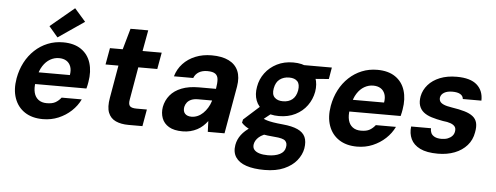

<svg xmlns="http://www.w3.org/2000/svg" viewBox="-60 -950 3483 1349"><g transform="rotate(5 1682.0 -276.0)"><path d="M260 12Q184 12 132.5 -22Q81 -56 59.5 -117Q38 -178 52 -258Q63 -319 89.5 -370Q116 -421 156.5 -459Q197 -497 247.5 -517.5Q298 -538 356 -538Q434 -538 483.5 -504Q533 -470 551.5 -410.5Q570 -351 557 -276Q556 -266 553 -254Q550 -242 547 -229H146L161 -313H423Q429 -349 419.5 -374Q410 -399 389 -412Q368 -425 337 -425Q304 -425 274.5 -408Q245 -391 223.5 -357.5Q202 -324 192 -272L187 -243Q180 -200 188 -168.5Q196 -137 219 -119.5Q242 -102 278 -102Q317 -102 339.5 -115Q362 -128 379 -150H521Q499 -104 460 -67.5Q421 -31 370 -9.5Q319 12 260 12ZM313 -569 250 -643 419 -784 497 -695Z M864 0Q811 0 773.5 -17Q736 -34 720.5 -73Q705 -112 717 -179L757 -409H666L687 -526H777L819 -674H944L917 -526H1052L1031 -409H897L857 -178Q851 -145 863 -132Q875 -119 910 -119H983L962 0Z M1246 12Q1185 12 1149 -9.5Q1113 -31 1099.5 -67.5Q1086 -104 1093 -147Q1102 -194 1131.5 -230Q1161 -266 1212 -286Q1263 -306 1334 -306H1454Q1461 -347 1459 -373Q1457 -399 1439.5 -412Q1422 -425 1383 -425Q1348 -425 1323.5 -410.5Q1299 -396 1288 -368H1152Q1167 -420 1202.5 -458Q1238 -496 1289.5 -517Q1341 -538 1404 -538Q1477 -538 1524.5 -514.5Q1572 -491 1591.5 -446Q1611 -401 1600 -335L1541 0H1423L1420 -76Q1406 -57 1388 -40.5Q1370 -24 1348 -12.5Q1326 -1 1300.5 5.5Q1275 12 1246 12ZM1299 -96Q1321 -96 1342 -105Q1363 -114 1380.5 -131Q1398 -148 1411.5 -170Q1425 -192 1433 -218L1434 -222H1335Q1307 -222 1288 -214Q1269 -206 1258 -192Q1247 -178 1243 -160Q1238 -129 1253.5 -112.5Q1269 -96 1299 -96Z M1842 232Q1766 232 1714 214.5Q1662 197 1638.5 161.5Q1615 126 1624 74Q1631 35 1655.5 2.5Q1680 -30 1720.5 -55.5Q1761 -81 1816 -99L1861 -29Q1808 -15 1782.5 7.5Q1757 30 1752 58Q1748 82 1760.5 97Q1773 112 1798 119.5Q1823 127 1857 127Q1908 127 1941.5 110Q1975 93 1980 60Q1986 31 1969.5 14.5Q1953 -2 1893 -6Q1841 -10 1801.5 -17.5Q1762 -25 1734 -35.5Q1706 -46 1687 -59Q1668 -72 1657 -85L1662 -108L1790 -223L1890 -192L1732 -66L1786 -139Q1795 -132 1805 -126.5Q1815 -121 1831.5 -116Q1848 -111 1874.5 -106.5Q1901 -102 1944 -98Q2009 -92 2048.5 -74Q2088 -56 2102.5 -24Q2117 8 2109 57Q2101 102 2069 142Q2037 182 1980.5 207Q1924 232 1842 232ZM1911 -154Q1847 -154 1805 -179.5Q1763 -205 1746.5 -248.5Q1730 -292 1740 -346Q1749 -400 1781.5 -443.5Q1814 -487 1864.5 -512.5Q1915 -538 1979 -538Q2044 -538 2085.5 -512.5Q2127 -487 2143 -443.5Q2159 -400 2150 -346Q2140 -292 2108.5 -248.5Q2077 -205 2026.5 -179.5Q1976 -154 1911 -154ZM1930 -260Q1970 -260 1996 -281Q2022 -302 2030 -345Q2037 -389 2018 -409.5Q1999 -430 1960 -430Q1921 -430 1893.5 -409.5Q1866 -389 1858 -345Q1850 -302 1870.5 -281Q1891 -260 1930 -260ZM2048 -429 2044 -526H2252L2238 -444Z M2476 12Q2400 12 2348.5 -22Q2297 -56 2275.5 -117Q2254 -178 2268 -258Q2279 -319 2305.5 -370Q2332 -421 2372.5 -459Q2413 -497 2463.5 -517.5Q2514 -538 2572 -538Q2650 -538 2699.5 -504Q2749 -470 2767.5 -410.5Q2786 -351 2773 -276Q2772 -266 2769 -254Q2766 -242 2763 -229H2362L2377 -313H2639Q2645 -349 2635.5 -374Q2626 -399 2605 -412Q2584 -425 2553 -425Q2520 -425 2490.5 -408Q2461 -391 2439.5 -357.5Q2418 -324 2408 -272L2403 -243Q2396 -200 2404 -168.5Q2412 -137 2435 -119.5Q2458 -102 2494 -102Q2533 -102 2555.5 -115Q2578 -128 2595 -150H2737Q2715 -104 2676 -67.5Q2637 -31 2586 -9.5Q2535 12 2476 12Z M3046 12Q2967 12 2920.5 -11Q2874 -34 2855.5 -73.5Q2837 -113 2843 -162H2983Q2982 -144 2989 -128.5Q2996 -113 3014.5 -103.5Q3033 -94 3062 -94Q3088 -94 3107 -101.5Q3126 -109 3138 -122Q3150 -135 3153 -153Q3157 -175 3147.5 -188Q3138 -201 3116.5 -209Q3095 -217 3062 -220Q3016 -228 2981 -239Q2946 -250 2924 -268Q2902 -286 2893 -313.5Q2884 -341 2891 -380Q2900 -425 2931.5 -461Q2963 -497 3014 -517.5Q3065 -538 3132 -538Q3229 -538 3275 -497Q3321 -456 3319 -386H3188Q3186 -408 3166.5 -419.5Q3147 -431 3111 -431Q3075 -431 3053 -418Q3031 -405 3027 -383Q3025 -368 3031.5 -356Q3038 -344 3058 -335Q3078 -326 3117 -320Q3170 -312 3207 -301Q3244 -290 3266 -272.5Q3288 -255 3295 -228Q3302 -201 3294 -160Q3285 -106 3251 -67.5Q3217 -29 3164.5 -8.5Q3112 12 3046 12Z"/></g></svg>

Font: DM Sans 9pt ExtraBold
Style: Italic
Weight: 800
Italic angle: -10°
Version: Version 4.004;gftools[0.9.30]